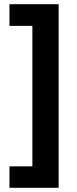

<svg xmlns="http://www.w3.org/2000/svg" viewBox="-20 -735 364 913"><path d="M25 56H134V-612H25V-715H259V158H25Z"/></svg>

Font: Noto Sans Gujarati SemiCondensed
Style: Bold
Weight: 700
Width: 4
Designer: Jelle Bosma - Monotype Design Team, Universal Thirst
Foundry: Monotype Imaging Inc.
Version: Version 2.106; ttfautohint (v1.8.4.7-5d5b)